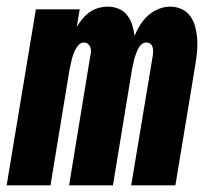

<svg xmlns="http://www.w3.org/2000/svg" viewBox="-30 -558 650 578"><path d="M-10 0 78 -530H210L201 -477Q209 -490 218.5 -501.5Q228 -513 240 -521.5Q252 -530 266.5 -534Q281 -538 294 -538Q312 -538 327.5 -531.5Q343 -525 353 -512Q363 -499 368 -483Q373 -467 375 -450Q382 -467 392 -483Q402 -499 416 -511.5Q430 -524 447.5 -531Q465 -538 482 -538Q501 -538 517 -530.5Q533 -523 543 -509Q553 -495 557.5 -478Q562 -461 563.5 -443Q565 -425 563.5 -406.5Q562 -388 559 -369L498 0H365L430 -391Q431 -398 431 -404.5Q431 -411 429 -417Q427 -423 422 -426.5Q417 -430 410 -430Q402 -430 395.5 -424Q389 -418 385.5 -410.5Q382 -403 379 -395Q376 -387 374 -379Q372 -371 370.5 -363Q369 -355 367 -347L310 0H178L242 -391Q244 -398 244 -404.5Q244 -411 241.5 -417Q239 -423 234 -426.5Q229 -430 222 -430Q214 -430 208 -424Q202 -418 198 -410.5Q194 -403 191 -395Q188 -387 186 -379Q184 -371 182.5 -363Q181 -355 179 -347L122 0Z"/></svg>

Font: Iosevka Curly Heavy Extended
Style: Italic
Weight: 900
Width: 7
Italic angle: -9°
Monospace: yes
Designer: Belleve Invis
Foundry: Belleve Invis
Version: Version 11.1.0; ttfautohint (v1.8.3)